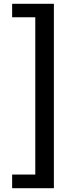

<svg xmlns="http://www.w3.org/2000/svg" viewBox="-20 -820 407 1012"><path d="M44 172V100H166V-729H44V-800H264V172Z"/></svg>

Font: Noto Sans KR Thin SemiBold
Style: Regular
Weight: 600
Version: Version 2.004-H2;hotconv 1.0.118;makeotfexe 2.5.65603